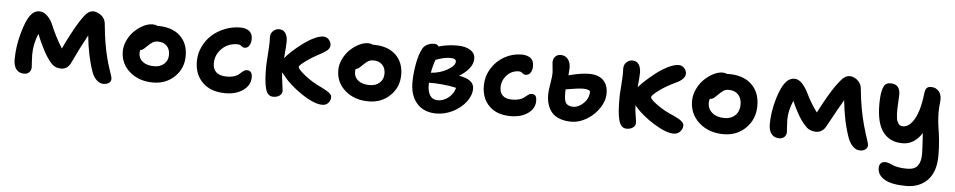

<svg xmlns="http://www.w3.org/2000/svg" viewBox="-43 -884 7378 1483"><g transform="rotate(5 3646.0 -142.5)"><path d="M141.1 -8.8Q102.5 -8.8 80.8 -35.4Q59.1 -62 59.1 -111.8Q59.1 -211.4 86.9 -312Q114.3 -413.1 145 -456.1Q175.8 -499 217.8 -499Q248.5 -499 275.6 -474.6Q302.7 -450.2 319.8 -414.1Q362.3 -311 415 -228Q473.6 -353 530.8 -445.8Q560.5 -492.2 583.3 -513.7Q606 -535.2 632.8 -535.2Q659.7 -535.2 689.9 -514.2Q709 -500 718.5 -481.9Q728 -463.9 730 -433.1Q743.2 -292.5 772 -181.2Q781.2 -145.5 793 -109.9Q804.7 -74.2 810.8 -55.4Q816.9 -36.6 816.9 -28.8Q817.4 -8.8 801.3 3.7Q785.2 16.1 757.8 16.1Q730 16.1 706.3 -5.9Q682.6 -27.8 668 -64.9Q624.5 -187.5 608.9 -346.2Q553.2 -245.1 493.2 -117.2Q468.3 -73.2 422.9 -73.2Q401.4 -73.2 384.8 -78.9Q368.2 -84.5 353.8 -98.1Q339.4 -111.8 330.3 -123.8Q321.3 -135.7 306.2 -158.2Q290.5 -182.1 265.9 -232.2Q241.2 -282.2 225.1 -325.2Q190.9 -245.1 190.9 -161.1Q190.9 -136.7 193.4 -103Q195.8 -69.3 195.8 -63Q195.8 -40 180.9 -24.4Q166 -8.8 141.1 -8.8Z M1139.6 -27.8Q1029.3 -27.8 957.5 -90.1Q885.7 -152.3 885.7 -248Q885.7 -291.5 906.2 -334.2Q926.8 -377 958 -407.2Q989.3 -437.5 1026.6 -456.3Q1064 -475.1 1097.7 -475.1Q1119.1 -475.1 1132.8 -466.8H1139.6Q1249 -466.8 1311 -409.7Q1373 -352.5 1373 -253.9Q1373 -157.2 1305.9 -92.5Q1238.8 -27.8 1139.6 -27.8ZM1015.6 -247.1Q1015.6 -204.1 1047.9 -179Q1080.1 -153.8 1135.7 -153.8Q1184.6 -153.8 1214.1 -180.7Q1243.7 -207.5 1243.7 -252Q1243.7 -295.4 1218.3 -320.8Q1192.9 -346.2 1149.9 -346.2Q1127 -346.2 1110.4 -336.7Q1093.8 -327.1 1072.8 -306.2Q1046.4 -279.8 1037.1 -274.4Q1028.3 -269.5 1018.1 -268.1Q1015.6 -251 1015.6 -247.1Z M1703.6 5.9Q1590.3 5.9 1526.4 -56.2Q1462.4 -118.2 1462.4 -221.2Q1462.4 -280.3 1487.8 -334Q1513.2 -387.7 1555.4 -426Q1597.7 -464.4 1655.3 -487.1Q1712.9 -509.8 1775.4 -509.8Q1818.4 -509.8 1844 -489.7Q1869.6 -469.7 1869.6 -429.2Q1869.6 -398.4 1856.2 -377.7Q1842.8 -356.9 1820.3 -356.9Q1808.1 -356.9 1794.9 -367.9Q1781.7 -378.9 1763.2 -378.9Q1691.4 -378.9 1642.8 -330.8Q1594.2 -282.7 1594.2 -215.8Q1594.2 -171.9 1621.1 -147.5Q1647.9 -123 1703.6 -123Q1733.4 -123 1755.9 -129.6Q1778.3 -136.2 1790.3 -145.3Q1802.2 -154.3 1811.8 -163.6Q1821.3 -172.9 1831.5 -179.4Q1841.8 -186 1854.5 -186Q1895.5 -186 1895.5 -133.8Q1895.5 -73.2 1840.8 -33.7Q1786.1 5.9 1703.6 5.9Z M2074.2 1Q2050.8 1 2035.6 -13.7Q2020.5 -28.3 2012.7 -60.1Q2004.9 -91.8 2002 -129.9Q1999 -168 1999 -226.1Q1999 -250 2004.2 -318.8Q2009.3 -387.7 2009.3 -419.9Q2009.3 -425.3 2008.8 -437Q2008.3 -448.7 2008.3 -455.1Q2008.3 -486.3 2028.8 -504.6Q2049.3 -522.9 2074.2 -522.9Q2106 -522.9 2123 -498.5Q2140.1 -474.1 2140.1 -433.1Q2140.1 -402.3 2131.3 -303.2Q2132.3 -304.2 2134.3 -306.6Q2136.2 -309.1 2137.2 -310.1Q2148.4 -324.2 2170.7 -345.9Q2192.9 -367.7 2224.9 -394Q2256.8 -420.4 2290 -443.1Q2323.2 -465.8 2358.4 -481Q2393.6 -496.1 2419.9 -496.1Q2445.3 -496.1 2462.6 -476.8Q2480 -457.5 2480 -434.1Q2480 -411.6 2459.7 -393.8Q2439.5 -376 2403.3 -357.9Q2341.8 -325.7 2295.9 -291.5Q2250 -257.3 2250 -246.1Q2250 -229 2307.4 -183.1Q2364.7 -137.2 2438 -104Q2453.6 -96.2 2458.7 -93.3Q2463.9 -90.3 2476.8 -83.3Q2489.7 -76.2 2494.9 -71.8Q2500 -67.4 2507.3 -60.8Q2514.6 -54.2 2517.3 -47.6Q2520 -41 2520 -34.2Q2520 -8.8 2502.4 10.5Q2484.9 29.8 2457 29.8Q2393.6 29.8 2296.1 -35.4Q2198.7 -100.6 2145 -169.9Q2132.3 -184.6 2126 -192.9Q2128.4 -150.9 2135.3 -105.7Q2142.1 -60.5 2142.1 -51.8Q2142.1 -26.9 2122.3 -12.9Q2102.5 1 2074.2 1Z M2810.5 -27.8Q2700.2 -27.8 2628.4 -90.1Q2556.6 -152.3 2556.6 -248Q2556.6 -291.5 2577.1 -334.2Q2597.7 -377 2628.9 -407.2Q2660.2 -437.5 2697.5 -456.3Q2734.9 -475.1 2768.6 -475.1Q2790 -475.1 2803.7 -466.8H2810.5Q2919.9 -466.8 2981.9 -409.7Q3043.9 -352.5 3043.9 -253.9Q3043.9 -157.2 2976.8 -92.5Q2909.7 -27.8 2810.5 -27.8ZM2686.5 -247.1Q2686.5 -204.1 2718.8 -179Q2751 -153.8 2806.6 -153.8Q2855.5 -153.8 2885 -180.7Q2914.6 -207.5 2914.6 -252Q2914.6 -295.4 2889.2 -320.8Q2863.8 -346.2 2820.8 -346.2Q2797.9 -346.2 2781.2 -336.7Q2764.6 -327.1 2743.7 -306.2Q2717.3 -279.8 2708 -274.4Q2699.2 -269.5 2689 -268.1Q2686.5 -251 2686.5 -247.1Z M3338.4 20Q3296.4 20 3262 7.8Q3227.5 -4.4 3204.3 -25.1Q3181.2 -45.9 3165.3 -74.2Q3149.4 -102.5 3142.3 -134.3Q3135.3 -166 3135.3 -201.2Q3135.3 -272 3149.4 -348.9Q3163.6 -425.8 3188.5 -469.2Q3199.7 -490.2 3224.6 -502.7Q3249.5 -515.1 3278.3 -515.1Q3302.2 -515.1 3312.5 -497.1Q3378.4 -517.1 3454.1 -517.1Q3520 -517.1 3557.6 -492.9Q3595.2 -468.8 3595.2 -426.8Q3595.2 -387.7 3566.9 -351.3Q3538.6 -314.9 3489.3 -286.1Q3606.4 -266.6 3606.4 -196.8Q3606.4 -144 3568.6 -93.8Q3530.8 -43.5 3468.3 -11.7Q3405.8 20 3338.4 20ZM3410.2 -417Q3361.8 -417 3297.4 -392.1Q3278.8 -339.8 3270.5 -290Q3340.8 -294.4 3398.2 -327.4Q3455.6 -360.4 3455.6 -392.1Q3455.6 -417 3410.2 -417ZM3262.2 -193.8Q3262.2 -144 3281.7 -113.5Q3301.3 -83 3341.3 -83Q3386.2 -83 3424.3 -113.3Q3462.4 -143.6 3475.1 -190.9Q3433.1 -201.2 3370.1 -207.5Q3307.1 -213.9 3262.2 -211.9Z M3913.1 -9.8Q3806.6 -9.8 3746.8 -68.8Q3687 -127.9 3687 -225.1Q3687 -297.4 3724.1 -358.9Q3761.2 -420.4 3823.5 -455.8Q3885.7 -491.2 3958 -491.2Q3999.5 -491.2 4025.9 -472.2Q4052.2 -453.1 4052.2 -410.2Q4052.2 -378.4 4038.6 -358.2Q4024.9 -337.9 4000 -337.9Q3986.8 -337.9 3975.1 -348.9Q3963.4 -359.9 3947.3 -359.9Q3892.6 -359.9 3854.7 -319.1Q3816.9 -278.3 3816.9 -224.1Q3816.9 -183.1 3841.1 -160.6Q3865.2 -138.2 3913.1 -138.2Q3942.4 -138.2 3964.6 -144Q3986.8 -149.9 3998.8 -158.2Q4010.7 -166.5 4020.3 -174.8Q4029.8 -183.1 4039.8 -189Q4049.8 -194.8 4062 -194.8Q4081.5 -194.8 4090.8 -182.9Q4100.1 -170.9 4100.1 -144Q4100.1 -84.5 4046.9 -47.1Q3993.7 -9.8 3913.1 -9.8Z M4384.8 -7.8Q4340.3 -7.8 4305.7 -18.6Q4271 -29.3 4249.3 -47.1Q4227.5 -64.9 4213.4 -90.6Q4199.2 -116.2 4193.6 -143.3Q4188 -170.4 4188 -202.1Q4188 -231 4197.5 -287.1Q4207 -343.3 4207 -363.8Q4207 -386.2 4203.4 -414.6Q4199.7 -442.9 4199.7 -451.2Q4199.7 -478.5 4215.6 -496.3Q4231.4 -514.2 4258.8 -514.2Q4293.5 -514.2 4314.2 -488.5Q4335 -462.9 4335 -419.9Q4335 -404.8 4331.1 -362.8Q4426.8 -388.2 4487.8 -388.2Q4561.5 -388.2 4599.1 -351.8Q4636.7 -315.4 4636.7 -249Q4636.7 -190.9 4599.1 -134.5Q4561.5 -78.1 4502.7 -43Q4443.8 -7.8 4384.8 -7.8ZM4317.9 -230Q4317.9 -209 4318.8 -195.8Q4319.8 -182.6 4323.5 -167.5Q4327.1 -152.3 4334.2 -144Q4341.3 -135.7 4354.5 -129.9Q4367.7 -124 4386.7 -124Q4430.7 -124 4469.2 -162.1Q4507.8 -200.2 4507.8 -251Q4507.8 -258.8 4493.2 -264.4Q4478.5 -270 4455.1 -270Q4415.5 -270 4318.8 -252.9Q4317.9 -244.1 4317.9 -230Z M4814.9 8.8Q4791.5 8.8 4776.1 -6.3Q4760.7 -21.5 4752.7 -53.7Q4744.6 -85.9 4741.7 -125.7Q4738.8 -165.5 4738.8 -225.1Q4738.8 -249 4743.9 -317.1Q4749 -385.3 4749 -417Q4749 -422.4 4748.5 -434.1Q4748 -445.8 4748 -452.1Q4748 -483.4 4768.6 -501.7Q4789.1 -520 4814 -520Q4846.2 -520 4863 -495.6Q4879.9 -471.2 4879.9 -430.2Q4879.9 -398.9 4871.6 -317.9Q4892.1 -341.8 4925.8 -372.8Q4959.5 -403.8 5002.7 -437.3Q5045.9 -470.7 5092.5 -493.4Q5139.2 -516.1 5173.8 -516.1Q5198.7 -516.1 5216.3 -496.8Q5233.9 -477.5 5233.9 -455.1Q5233.9 -410.6 5158.7 -377Q5084 -341.8 5033 -303.2Q4981.9 -264.6 4981.9 -250Q4981.9 -233.9 5037.8 -193.4Q5093.8 -152.8 5167 -123Q5192.9 -110.8 5207.3 -102.8Q5221.7 -94.7 5235.4 -81.3Q5249 -67.9 5249 -54.2Q5249 -27.3 5229.2 -6.1Q5209.5 15.1 5179.7 15.1Q5119.1 15.1 5023.4 -44.9Q4927.7 -105 4874 -168.9Q4870.6 -174.3 4866.7 -176.8Q4868.7 -138.2 4875.7 -95.7Q4882.8 -53.2 4882.8 -43.9Q4882.8 -19 4862.8 -5.1Q4842.8 8.8 4814.9 8.8Z M5564.5 -14.2Q5449.2 -14.2 5374.3 -80.6Q5299.3 -147 5299.3 -250Q5299.3 -295.9 5320.6 -340.8Q5341.8 -385.7 5373.8 -417.2Q5405.8 -448.7 5443.8 -468.3Q5481.9 -487.8 5515.6 -487.8Q5537.6 -487.8 5549.3 -480Q5554.2 -481 5564.5 -481Q5677.7 -481 5741.5 -420.4Q5805.2 -359.9 5805.2 -254.9Q5805.2 -151.9 5736.3 -83Q5667.5 -14.2 5564.5 -14.2ZM5429.2 -248Q5429.2 -198.7 5464.8 -168.9Q5500.5 -139.2 5560.5 -139.2Q5612.3 -139.2 5643.8 -170.2Q5675.3 -201.2 5675.3 -252.9Q5675.3 -302.2 5648.2 -330.6Q5621.1 -358.9 5575.2 -358.9Q5551.8 -358.9 5536.1 -349.4Q5520.5 -339.8 5498.5 -317.9Q5470.2 -289.6 5460.9 -283.7Q5449.2 -276.9 5434.6 -276.9Q5429.2 -260.7 5429.2 -248Z M5995.1 -20Q5956.5 -20 5934.8 -46.4Q5913.1 -72.8 5913.1 -122.1Q5913.1 -218.3 5944.8 -325.2Q5971.2 -411.1 6002.2 -450Q6033.2 -488.8 6074.2 -488.8Q6125 -488.8 6173.8 -400.9Q6219.7 -306.6 6267.1 -244.1Q6340.3 -385.3 6391.1 -458Q6424.3 -504.4 6446.8 -525.1Q6469.2 -545.9 6496.1 -545.9Q6524.4 -545.9 6551.3 -525.9Q6569.8 -511.2 6579.3 -493.7Q6588.9 -476.1 6590.8 -445.8Q6605.5 -299.3 6638.2 -180.2Q6647.5 -145 6659.2 -109.1Q6670.9 -73.2 6676.8 -54.4Q6682.6 -35.6 6683.1 -26.9Q6683.1 -5.9 6666.7 6.6Q6650.4 19 6624 19Q6595.7 19 6571.8 -3.2Q6547.9 -25.4 6532.2 -63Q6486.3 -187 6469.2 -356.9Q6437 -303.7 6346.2 -137.2Q6319.3 -95.2 6272.9 -95.2Q6255.4 -95.2 6240 -100.1Q6224.6 -105 6214.6 -110.8Q6204.6 -116.7 6191.7 -130.4Q6178.7 -144 6172.6 -151.9Q6166.5 -159.7 6152.8 -178.2Q6138.2 -198.7 6116 -240Q6093.8 -281.2 6079.1 -317.9Q6044.9 -240.7 6044.9 -168Q6044.9 -144 6047.6 -112.1Q6050.3 -80.1 6050.3 -74.2Q6050.3 -50.8 6035.2 -35.4Q6020 -20 5995.1 -20Z M7003.9 261.2Q6892.1 261.2 6836.4 229Q6780.8 196.8 6780.8 142.1Q6780.8 91.8 6829.1 91.8Q6841.8 91.8 6857.2 97.4Q6872.6 103 6887 109.9Q6901.4 116.7 6930.9 122.3Q6960.4 127.9 6999 127.9Q7056.6 127.9 7080.8 96.7Q7105 65.4 7105 4.9Q7105 -33.7 7096.7 -157.2Q7038.1 -64.9 6946.8 -64.9Q6848.6 -64.9 6795.7 -134.3Q6742.7 -203.6 6742.7 -348.1Q6742.7 -416.5 6752.2 -455.1Q6761.7 -493.7 6776.4 -505.9Q6791 -518.1 6814.9 -518.1Q6891.1 -518.1 6889.6 -434.1Q6889.2 -419.9 6887.7 -391.6Q6886.2 -366.2 6885.7 -353.5Q6885.3 -340.8 6884.5 -318.6Q6883.8 -296.4 6885 -284.7Q6886.2 -272.9 6887.9 -256.1Q6889.6 -239.3 6893.8 -230.5Q6897.9 -221.7 6903.8 -212.6Q6909.7 -203.6 6918.7 -199.7Q6927.7 -195.8 6939 -195.8Q6976.6 -195.8 7006.6 -232.7Q7036.6 -269.5 7054.7 -328.1Q7072.8 -386.7 7081.1 -462.9Q7085 -493.2 7095.7 -505.1Q7106.4 -517.1 7130.9 -517.1Q7168 -517.1 7191.7 -488.8Q7215.3 -460.4 7209 -404.8Q7202.1 -350.6 7204.8 -296.1Q7207.5 -241.7 7213.6 -208.5Q7219.7 -175.3 7225.8 -116.5Q7231.9 -57.6 7231.9 4.9Q7231.9 131.8 7169.2 196.5Q7106.4 261.2 7003.9 261.2Z"/></g></svg>

Font: Shantell Sans Irregular
Style: Regular
Weight: 600
Designer: Stephen Nixon, Anya Danilova, Shantell Martin
Foundry: Arrow Type
Version: Version 1.006;[9816181b4]